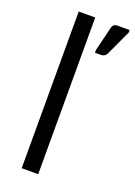

<svg xmlns="http://www.w3.org/2000/svg" viewBox="-150 -848 638 907"><g transform="rotate(20 169.0 -394.0)"><path d="M165 -787.6V0H82V-787.6ZM220.7 -645 250 -764.6Q254.4 -787.6 277.8 -787.6H337.9V-774.9L279.8 -649.4Q271.5 -630.9 250 -630.9H220.7Z"/></g></svg>

Font: Lycee Sans
Style: Regular
Weight: 400
Designer: Justin Alvin
Foundry: Alkove Design
Version: Version 1.030